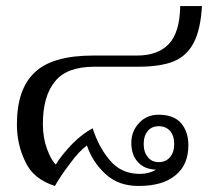

<svg xmlns="http://www.w3.org/2000/svg" viewBox="-20 -606 709 636"><path d="M64 -70C82 -31 115 -5 162 10C173 -10 189 -34 211 -63C232 -92 251 -112 268 -124C280 -88 300 -57 329 -30C358 -3 394 10 439 10C493 10 534 -2 562 -26C590 -49 604 -82 604 -125C604 -154 596 -179 580 -198C563 -217 538 -226 505 -226C479 -226 458 -217 441 -199C424 -181 415 -159 415 -133C415 -106 422 -85 437 -69C451 -53 471 -45 497 -44C482 -35 464 -30 443 -30C402 -30 369 -45 344 -75C319 -104 300 -140 287 -181C266 -170 243 -153 220 -130C197 -106 178 -83 165 -61C154 -71 145 -88 136 -112C127 -136 122 -164 122 -195C122 -256 135 -303 162 -336C188 -369 232 -385 293 -385C293 -385 438 -385 438 -385C487 -385 527 -391 556 -403C585 -415 607 -436 622 -465C637 -494 646 -534 649 -586C649 -586 577 -586 577 -586C576 -527 563 -485 539 -460C515 -435 480 -422 434 -422C434 -422 289 -422 289 -422C200 -422 135 -404 96 -367C56 -330 36 -273 36 -194C36 -150 45 -109 64 -70ZM543 -85C533 -74 521 -69 506 -69C491 -69 479 -74 470 -85C461 -96 456 -110 456 -129C456 -148 461 -162 470 -173C479 -183 491 -188 506 -188C521 -188 533 -183 543 -173C552 -162 557 -148 557 -129C557 -110 552 -96 543 -85Z"/></svg>

Font: BUSH 25 TRIRONG
Style: Regular
Weight: 400
Designer: Katatrad Team
Foundry: CadsonDemak